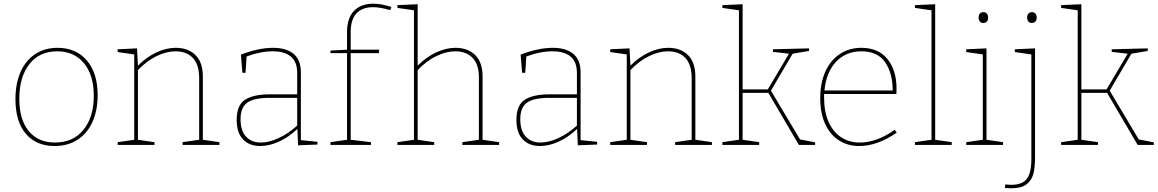

<svg xmlns="http://www.w3.org/2000/svg" viewBox="-20 -788 6298 1044"><path d="M511 -270Q511 -188 483 -125.5Q455 -63 402 -28.5Q349 6 277 6Q177 6 120.5 -60.5Q64 -127 64 -249Q64 -333 91.5 -396Q119 -459 171 -493.5Q223 -528 293 -528Q393 -528 452 -459.5Q511 -391 511 -270ZM85 -251Q85 -137 136.5 -75Q188 -13 279 -13Q378 -13 434 -82.5Q490 -152 490 -267Q490 -380 436.5 -444.5Q383 -509 291 -509Q194 -509 139.5 -439Q85 -369 85 -251Z M1083 -28 1173 -15V0H973V-15L1063 -28V-363Q1063 -436 1029 -472.5Q995 -509 934 -509Q886 -509 832.5 -483.5Q779 -458 730 -407V-28L820 -15V0H620V-15L710 -28V-492L620 -505V-520L725 -525L730 -431Q778 -479 831.5 -503.5Q885 -528 935 -528Q1004 -528 1044 -487.5Q1084 -447 1083 -368Z M1616 -26 1706 -17V-2L1601 2L1597 -87Q1551 -43 1498 -18.5Q1445 6 1395 6Q1336 6 1301.5 -30Q1267 -66 1267 -136Q1267 -217 1313 -246Q1359 -275 1445 -275H1596V-391Q1596 -452 1561.5 -480.5Q1527 -509 1464 -509Q1396 -509 1321 -481L1315 -392H1298L1290 -491Q1386 -528 1465 -528Q1536 -528 1576 -495.5Q1616 -463 1616 -394ZM1398 -13Q1443 -13 1495 -37Q1547 -61 1596 -105V-256H1447Q1361 -256 1324.5 -230Q1288 -204 1288 -140Q1288 -77 1318 -45Q1348 -13 1398 -13Z M1887 -615V-518H2042L2040 -499H1887V-28L1997 -15V0H1777V-15L1867 -28V-499H1777V-513L1867 -518V-612Q1867 -690 1905 -729Q1943 -768 2010 -768Q2054 -768 2108 -750L2102 -733Q2046 -749 2009 -749Q1950 -749 1918.5 -715.5Q1887 -682 1887 -615Z M2604 -28 2694 -15V0H2494V-15L2584 -28V-363Q2585 -436 2550.5 -472.5Q2516 -509 2455 -509Q2407 -509 2353.5 -483.5Q2300 -458 2251 -407V-28L2341 -15V0H2141V-15L2231 -28V-732L2141 -745V-760L2251 -765V-431Q2299 -479 2352.5 -503.5Q2406 -528 2456 -528Q2525 -528 2565 -487.5Q2605 -447 2604 -368Z M3137 -26 3227 -17V-2L3122 2L3118 -87Q3072 -43 3019 -18.5Q2966 6 2916 6Q2857 6 2822.5 -30Q2788 -66 2788 -136Q2788 -217 2834 -246Q2880 -275 2966 -275H3117V-391Q3117 -452 3082.5 -480.5Q3048 -509 2985 -509Q2917 -509 2842 -481L2836 -392H2819L2811 -491Q2907 -528 2986 -528Q3057 -528 3097 -495.5Q3137 -463 3137 -394ZM2919 -13Q2964 -13 3016 -37Q3068 -61 3117 -105V-256H2968Q2882 -256 2845.5 -230Q2809 -204 2809 -140Q2809 -77 2839 -45Q2869 -13 2919 -13Z M3761 -28 3851 -15V0H3651V-15L3741 -28V-363Q3741 -436 3707 -472.5Q3673 -509 3612 -509Q3564 -509 3510.5 -483.5Q3457 -458 3408 -407V-28L3498 -15V0H3298V-15L3388 -28V-492L3298 -505V-520L3403 -525L3408 -431Q3456 -479 3509.5 -503.5Q3563 -528 3613 -528Q3682 -528 3722 -487.5Q3762 -447 3761 -368Z M4172 -295 4330 -30 4412 -14V0H4324L4158 -283H4018V-28L4108 -15V0H3908V-15L3998 -28V-732L3908 -745V-760L4018 -765V-302H4155L4270 -496L4183 -506V-520L4379 -525V-511L4290 -496Z M4856 -67Q4751 6 4652 6Q4590 6 4542 -24.5Q4494 -55 4467 -113.5Q4440 -172 4440 -254Q4440 -336 4467.5 -398Q4495 -460 4546 -494Q4597 -528 4664 -528Q4756 -528 4805.5 -467Q4855 -406 4855 -305L4854 -277H4461V-256Q4461 -180 4485.5 -125Q4510 -70 4554 -41.5Q4598 -13 4655 -13Q4747 -13 4845 -82ZM4463 -296H4834Q4834 -390 4793 -449.5Q4752 -509 4664 -509Q4579 -509 4525.5 -451.5Q4472 -394 4463 -296Z M5065 -765V-28L5155 -15V0H4955V-15L5045 -28V-732L4955 -745V-760Z M5344 -525V-28L5434 -15V0H5234V-15L5324 -28V-492L5234 -505V-520ZM5301 -692Q5301 -706 5308 -714Q5315 -722 5327 -722Q5339 -722 5346 -714Q5353 -706 5353 -692Q5353 -678 5345.5 -670.5Q5338 -663 5326 -663Q5315 -663 5308 -671Q5301 -679 5301 -692Z M5498 -520 5608 -525V68Q5608 123 5598.5 158.5Q5589 194 5560.5 215Q5532 236 5476 236L5444 234L5446 215Q5470 217 5478 217Q5538 217 5563 185Q5588 153 5588 77V-492L5498 -505ZM5565 -692Q5565 -706 5572 -714Q5579 -722 5591 -722Q5603 -722 5610 -714Q5617 -706 5617 -692Q5617 -678 5609.5 -670.5Q5602 -663 5590 -663Q5579 -663 5572 -671Q5565 -679 5565 -692Z M6014 -295 6172 -30 6254 -14V0H6166L6000 -283H5860V-28L5950 -15V0H5750V-15L5840 -28V-732L5750 -745V-760L5860 -765V-302H5997L6112 -496L6025 -506V-520L6221 -525V-511L6132 -496Z"/></svg>

Font: Bitter Pro Thin
Style: Regular
Weight: 250
Designer: Sol Matas, and Bitter project Authors
Foundry: Sol Matas
Version: Version 1.010